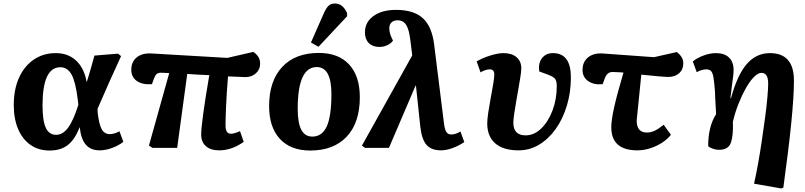

<svg xmlns="http://www.w3.org/2000/svg" viewBox="-20 -838 4560 1088"><path d="M261 15Q199 15 153.5 -16.5Q108 -48 83 -106Q58 -164 58 -242Q58 -331 87.5 -397Q117 -463 171 -500Q225 -537 296 -537Q366 -537 411.5 -494.5Q457 -452 471 -374H472Q478 -393 483.5 -411.5Q489 -430 496.5 -456Q504 -482 515 -523L649 -534L666 -520Q630 -442 595.5 -364.5Q561 -287 533 -222V-203Q541 -133 556.5 -105.5Q572 -78 602 -78Q627 -78 657 -94L679 -34Q650 -12 613.5 1Q577 14 545 14Q494 14 466.5 -18Q439 -50 432 -116H431Q404 -47 364 -16Q324 15 261 15ZM298 -74Q336 -74 366 -114.5Q396 -155 424 -244L421 -271Q409 -372 386 -414.5Q363 -457 322 -457Q221 -457 221 -241Q221 -154 239.5 -114Q258 -74 298 -74Z M1222 14Q1174 14 1147 -9.5Q1120 -33 1120 -76Q1120 -107 1131 -189.5Q1142 -272 1166 -412Q1135 -413 1103.5 -415Q1072 -417 1041 -419L984 0H844L824 -13L939 -424Q925 -424 913 -425Q901 -426 893 -426Q877 -426 868.5 -419Q860 -412 853 -394L841 -361Q787 -357 755.5 -379Q724 -401 724 -443Q724 -488 755 -513Q786 -538 839 -535L1268 -510L1416 -544Q1437 -528 1445.5 -513Q1454 -498 1454 -477Q1454 -444 1430 -422.5Q1406 -401 1370 -401Q1351 -402 1324 -403Q1297 -404 1272 -405Q1264 -306 1261 -235Q1258 -164 1258 -131Q1258 -103 1265.5 -91.5Q1273 -80 1291 -80Q1298 -80 1313 -84.5Q1328 -89 1340 -95L1361 -34Q1293 14 1222 14Z M1738 15Q1627 15 1566 -51Q1505 -117 1505 -237Q1505 -379 1579 -458.5Q1653 -538 1787 -538Q1898 -538 1958.5 -472.5Q2019 -407 2019 -287Q2019 -143 1945 -64Q1871 15 1738 15ZM1750 -64Q1805 -64 1831.5 -121.5Q1858 -179 1858 -305Q1858 -458 1775 -458Q1667 -458 1667 -222Q1667 -141 1687.5 -102.5Q1708 -64 1750 -64ZM1785 -573 1742 -597 1816 -765Q1830 -795 1843 -806.5Q1856 -818 1879 -818Q1923 -818 1947 -763V-746Z M2479 14Q2424 14 2397 -17Q2370 -48 2362 -118L2337 -353H2335L2184 0H2048L2031 -13L2316 -524L2306 -605Q2299 -668 2282.5 -695.5Q2266 -723 2233 -723Q2211 -723 2198.5 -711Q2186 -699 2186 -678Q2186 -650 2201 -620L2207 -608Q2196 -592 2175 -582Q2154 -572 2130 -572Q2092 -572 2070 -594Q2048 -616 2048 -655Q2048 -712 2096 -747Q2144 -782 2224 -782Q2324 -782 2375.5 -735.5Q2427 -689 2440 -587L2495 -146Q2499 -107 2508.5 -91.5Q2518 -76 2536 -76Q2563 -76 2589 -93L2611 -33Q2580 -12 2544.5 1Q2509 14 2479 14Z M2919 14Q2832 14 2786.5 -25.5Q2741 -65 2741 -139Q2741 -162 2747 -201.5Q2753 -241 2761 -284Q2769 -327 2775 -363Q2781 -399 2781 -416Q2781 -445 2756 -445Q2732 -445 2703 -428L2681 -490Q2713 -509 2757.5 -523Q2802 -537 2833 -537Q2880 -537 2907 -514Q2934 -491 2934 -451Q2934 -433 2929 -402.5Q2924 -372 2917.5 -334.5Q2911 -297 2904.5 -259.5Q2898 -222 2893.5 -191Q2889 -160 2889 -142Q2889 -71 2959 -71Q3006 -71 3046 -109Q3086 -147 3110.5 -211Q3135 -275 3135 -350Q3135 -380 3124.5 -392.5Q3114 -405 3077 -418L3036 -433Q3029 -479 3051 -508Q3073 -537 3113 -537Q3215 -537 3215 -400Q3215 -314 3192 -238.5Q3169 -163 3128.5 -106.5Q3088 -50 3034.5 -18Q2981 14 2919 14Z M3592 14Q3444 14 3444 -117Q3444 -156 3459.5 -227Q3475 -298 3513 -427Q3495 -428 3478.5 -429Q3462 -430 3450 -430Q3421 -430 3408 -396L3395 -361Q3345 -356 3313 -378.5Q3281 -401 3281 -442Q3281 -487 3312 -512.5Q3343 -538 3394 -535L3686 -514L3815 -543Q3852 -516 3852 -479Q3852 -444 3828.5 -423Q3805 -402 3767 -402Q3750 -402 3707 -406Q3664 -410 3614 -415Q3604 -312 3597.5 -250.5Q3591 -189 3588 -157Q3584 -124 3583 -116.5Q3582 -109 3582.5 -116Q3583 -123 3584.5 -135Q3586 -147 3587 -154.5Q3588 -162 3588 -154Q3588 -87 3646 -87Q3668 -87 3689.5 -97Q3711 -107 3741 -131L3782 -74Q3761 -48 3729.5 -28Q3698 -8 3662 3Q3626 14 3592 14Z M4408 230 4253 203Q4264 154 4275.5 90.5Q4287 27 4297 -41Q4307 -109 4315.5 -172Q4324 -235 4328.5 -286Q4333 -337 4333 -365Q4333 -425 4295 -425Q4275 -425 4252 -401.5Q4229 -378 4206.5 -338Q4184 -298 4164.5 -249Q4145 -200 4133 -148Q4136 -71 4122 -30Q4108 11 4054 11Q4037 11 4018.5 4.5Q4000 -2 3993 -10Q3993 -122 4038 -191Q4034 -251 4033 -279.5Q4032 -308 4031 -327Q4027 -376 4022.5 -401.5Q4018 -427 4008.5 -436Q3999 -445 3983 -445Q3957 -445 3928 -429L3906 -490Q3930 -510 3967 -523.5Q4004 -537 4037 -537Q4085 -537 4111 -512Q4137 -487 4137 -441Q4137 -426 4135 -409.5Q4133 -393 4129 -363.5Q4125 -334 4119 -282L4122 -281Q4158 -413 4211.5 -475Q4265 -537 4343 -537Q4479 -537 4479 -381Q4479 -294 4464 -143Q4449 8 4419 225Z"/></svg>

Font: Literata 7pt
Style: Bold Italic
Weight: 700
Italic angle: -2°
Designer: Latin by Veronika Burian and Jose Scaglione. Greek by Irene Vlachou. Cyrillic by Vera Evstafieva
Foundry: TypeTogether
Version: Version 3.002